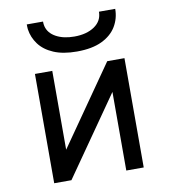

<svg xmlns="http://www.w3.org/2000/svg" viewBox="-83 -813 782 884"><g transform="rotate(-10 308.0 -371.0)"><path d="M99 0V-511H180V-142.5L437 -511H517.5V0H436V-367.5L179.5 0ZM308 -579Q243 -579 199.2 -597.8Q155.5 -616.5 131.8 -648.5Q108 -680.5 102.5 -719.5Q102 -725 101.8 -730.8Q101.5 -736.5 101.5 -742H177.5Q177.5 -736.5 178 -730.8Q178.5 -725 180 -719.5Q188.5 -686.5 223 -667.8Q257.5 -649 308 -649Q366 -649 402.5 -674Q439 -699 439 -742H515Q515 -697.5 492.8 -660.2Q470.5 -623 424.8 -601Q379 -579 308 -579Z"/></g></svg>

Font: Overpass Mono
Style: Regular
Weight: 400
Designer: Delve Withrington, Dave Bailey
Foundry: Delve Fonts LLC
Version: Version 4.000